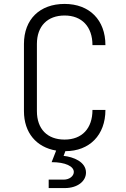

<svg xmlns="http://www.w3.org/2000/svg" viewBox="-20 -760 640 978"><path d="M228 198H310C375 198 418 163 418 119C418 64 353 39 304 34L313 10C436 10 517 -72 517 -200H451C451 -106 398 -49 309 -49C221 -49 168 -103 168 -194V-536C168 -627 222 -681 309 -681C397 -681 451 -624 451 -530H517C517 -658 436 -740 309 -740C183 -740 102 -662 102 -536V-194C102 -84 165 -10 266 7L243 66C313 66 356 87 356 116C356 136 335 155 304 155H228Z"/></svg>

Font: JetBrains Mono ExtraLight
Style: Regular
Weight: 240
Monospace: yes
Designer: Philipp Nurullin, Konstantin Bulenkov
Foundry: JetBrains
Version: Version 2.305